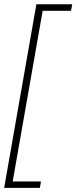

<svg xmlns="http://www.w3.org/2000/svg" viewBox="-44 -736 359 900"><path d="M-24.5 144.5 126.5 -716H294.5L289 -685.5H156L15.5 114.5H148L143 144.5Z"/></svg>

Font: Anybody ExtraExpanded ExtraLight
Style: Italic
Weight: 200
Width: 8
Italic angle: -10°
Designer: Tyler Finck
Foundry: Etcetera Type Company
Version: Version 1.010; ttfautohint (v1.8.3) -l 8 -r 50 -G 200 -x 14 